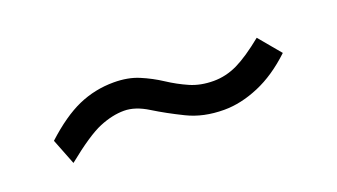

<svg xmlns="http://www.w3.org/2000/svg" viewBox="-29 -402 610 348"><g transform="rotate(-20 276.5 -227.5)"><path d="M498 -230.5 462.9 -272.5Q431.6 -247.1 409.2 -236.3Q386.7 -225.6 363.3 -225.6Q337.9 -225.6 317.9 -234.4Q297.9 -243.2 279.3 -255.4Q260.7 -267.6 239.7 -276.4Q218.8 -285.2 191.4 -285.2Q155.3 -285.2 123 -271Q90.8 -256.8 53.7 -222.7L73.2 -172.9Q119.1 -210 144 -220.2Q168.9 -230.5 191.4 -230.5Q212.9 -230.5 237.3 -215.3Q261.7 -200.2 292.5 -185.1Q323.2 -169.9 363.3 -169.9Q395.5 -169.9 430.2 -184.6Q464.8 -199.2 498 -230.5Z"/></g></svg>

Font: Namkio Khamti Book
Style: Regular
Weight: 500
Designer: Debbi Hosken
Foundry: SIL International
Version: Version 3.917